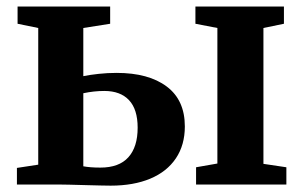

<svg xmlns="http://www.w3.org/2000/svg" viewBox="-20 -567 932 590"><path d="M32 0V-51L97.5 -61V-481L34 -494V-547H318.5V-494L236 -481V-333Q255.5 -337 282.8 -340Q310 -343 338.5 -343Q436.5 -343 492.2 -301.2Q548 -259.5 548 -178.5Q548 -121.5 520.5 -80.5Q493 -39.5 441.8 -18Q390.5 3.5 320 3.5Q307.5 3.5 289 3Q270.5 2.5 249 2Q180 0 159.5 0ZM860 0H582.5V-53L648 -64.5V-481L580.5 -494V-547H852.5V-494L789.5 -481V-63.5L860 -53ZM403 -174.5Q403 -231 376.5 -259.2Q350 -287.5 300.5 -287.5Q269 -287.5 236 -280.5V-56Q257 -52 288.5 -52Q346 -52 374.5 -83.8Q403 -115.5 403 -174.5Z"/></svg>

Font: Merriweather Text
Style: Bold
Weight: 700
Designer: Eben Sorkin
Foundry: Eben Sorkin
Version: Version 2.100